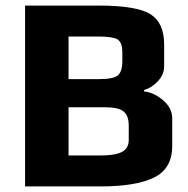

<svg xmlns="http://www.w3.org/2000/svg" viewBox="-20 -669 675 689"><path d="M598 -245C598 -269 587.2 -290.3 565.5 -309C543.8 -327.7 521 -338.3 497 -341V-346C515.7 -351.3 532.3 -362 547 -378C561.7 -394 569 -411.3 569 -430V-510C569 -561.3 552.7 -597.3 520 -618C487.3 -638.7 425 -649 333 -649H70V0H340C425.3 0 489.7 -10.7 533 -32C576.3 -53.3 598 -91 598 -145ZM419 -450C419 -425.3 413.8 -408.3 403.5 -399C393.2 -389.7 369.7 -385 333 -385H226V-538H330C369.3 -538 394 -534 404 -526C414 -518 419 -503.3 419 -482ZM442 -166C442 -146.7 434 -132.7 418 -124C402 -115.3 375 -111 337 -111H226V-284H358C389.3 -284 411.2 -279 423.5 -269C435.8 -259 442 -242 442 -218Z"/></svg>

Font: Play
Style: Bold
Weight: 700
Designer: Jonas Hecksher
Foundry: Jonas Hecksher, Playtypeª, e-types AS
Version: Version 1.002